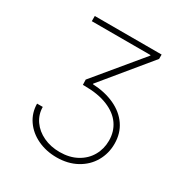

<svg xmlns="http://www.w3.org/2000/svg" viewBox="-167 -657 926 972"><g transform="rotate(30 296.0 -171.5)"><path d="M297.9 155.3Q355.5 155.3 398.2 131.8Q440.9 108.4 463.6 68.6Q486.3 28.8 486.3 -19.5Q486.3 -72.3 458.5 -112.5Q430.7 -152.8 375.2 -175.5Q319.8 -198.2 240.2 -198.2H230.5L229.5 -228.5L451.2 -496.1L452.1 -500H108.4V-530.3H499V-504.9L272.5 -229.5V-226.6Q345.2 -223.1 400.9 -197.3Q456.5 -171.4 487.5 -126Q518.6 -80.6 518.6 -19.5Q518.6 37.1 491.5 84.2Q464.4 131.3 414.1 158.9Q363.8 186.5 297.9 186.5Q236.8 186.5 186.5 162.6Q136.2 138.7 106.9 96.2Q77.6 53.7 77.1 0H110.4Q110.8 44.4 135.5 79.8Q160.2 115.2 202.9 135.3Q245.6 155.3 297.9 155.3Z"/></g></svg>

Font: Pretendard JP Thin
Style: Regular
Weight: 100
Designer: Base glyphs from Inter by Rasmus Andersson; Hangeul glyphs from Noto Sans CJK(Source Han Sans) by Jang Soo-young and Kan
Foundry: Kil Hyung-jin
Version: Version 1.309